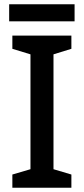

<svg xmlns="http://www.w3.org/2000/svg" viewBox="-20 -881 394 901"><path d="M315 0H38V-62L123 -87V-626L38 -652V-714H315V-652L231 -626V-87L315 -62ZM330 -861V-781H23V-861Z"/></svg>

Font: Noto Sans Gurmukhi Medium
Style: Regular
Weight: 500
Designer: Jelle Bosma - Monotype Design Team
Foundry: Monotype Imaging Inc.
Version: Version 2.004; ttfautohint (v1.8.4.7-5d5b)